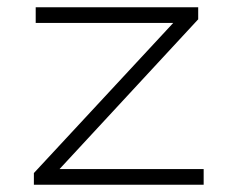

<svg xmlns="http://www.w3.org/2000/svg" viewBox="-20 -507 626 527"><path d="M73 0V-32L474 -464L477 -444H78V-487H524V-454L124 -22L120 -43H539V0Z"/></svg>

Font: Nunito Sans 10pt Expanded ExtraLight
Style: Regular
Weight: 250
Width: 7
Designer: Vernon Adams
Foundry: Vernon Adams
Version: Version 3.101;gftools[0.9.27]